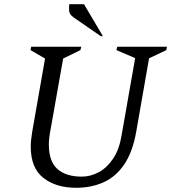

<svg xmlns="http://www.w3.org/2000/svg" viewBox="-20 -882 823 912"><path d="M342 10Q246 10 186 -37Q126 -84 126 -186Q126 -202 128 -219.5Q130 -237 133 -256L194 -604L125 -644L128 -660H366L362 -644L280 -604L221 -271Q217 -252 214.5 -232Q212 -212 212 -196Q212 -115 253 -79Q294 -43 368 -43Q410 -43 449 -64Q488 -85 517 -128Q546 -171 557 -236L622 -606L533 -644L537 -660H773L770 -644L688 -605L627 -256Q610 -160 570.5 -101.5Q531 -43 472.5 -16.5Q414 10 342 10ZM459 -710 330 -799Q310 -813 308.5 -830Q307 -847 309 -862H379L469 -710Z"/></svg>

Font: Spectral SC
Style: Italic
Weight: 400
Italic angle: -10°
Designer: Jean-Baptiste Levee
Foundry: Production Type
Version: Version 2.001